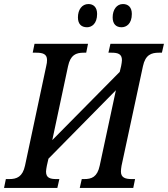

<svg xmlns="http://www.w3.org/2000/svg" viewBox="-50 -931 832 951"><path d="M552 -796C576 -796 603 -813 603 -862C603 -895 585 -911 559 -911C528 -911 508 -883 508 -845C508 -812 525 -796 552 -796ZM381 -796C404 -796 431 -813 431 -862C431 -895 413 -911 388 -911C356 -911 336 -883 336 -845C336 -812 353 -796 381 -796ZM-30 0H234L244 -44H230C198 -44 178 -50 178 -81C178 -88 180 -99 182 -110L190 -145L524 -484L444 -111C432 -54 404 -44 367 -44H355L345 0H610L619 -44H603C571 -44 549 -51 549 -81C549 -88 550 -99 552 -110L658 -603C670 -660 700 -670 737 -670H752L762 -714H497L487 -670H502C534 -670 554 -664 554 -633C554 -626 552 -615 550 -604L543 -575L209 -237L287 -603C299 -659 326 -670 365 -670H377L386 -714H121L112 -670H129C161 -670 183 -664 183 -634C183 -625 182 -615 179 -604L74 -111C62 -55 33 -44 -4 -44H-21Z"/></svg>

Font: Noto Serif Condensed Medium
Style: Italic
Weight: 500
Width: 3
Italic angle: -12°
Designer: Monotype Design Team
Foundry: Monotype Imaging Inc.
Version: Version 2.013